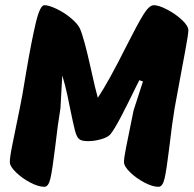

<svg xmlns="http://www.w3.org/2000/svg" viewBox="-20 -720 749 740"><path d="M18 -94Q17 -110 27.5 -161.5Q38 -213 41 -228Q45 -248 56 -301.5Q67 -355 74 -401L82 -448Q101 -560 117.5 -630Q134 -700 151 -700Q168 -700 197.5 -686Q227 -672 253 -650.5Q279 -629 288 -610Q304 -574 330 -456Q348 -374 357 -343Q400 -408 467 -542Q510 -627 532.5 -663.5Q555 -700 573 -700Q592 -700 624.5 -683Q657 -666 681.5 -643Q706 -620 706 -603Q706 -589 694 -524.5Q682 -460 679 -444L653 -303Q643 -244 632 -148Q622 -66 614.5 -33Q607 0 591 0Q568 0 536.5 -16.5Q505 -33 481.5 -56Q458 -79 458 -94Q457 -107 465.5 -149.5Q474 -192 485 -246Q494 -289 495 -295L531 -406L517 -411L507 -391Q468 -311 444.5 -266.5Q421 -222 406 -203Q396 -191 370 -183.5Q344 -176 319 -176Q293 -176 284 -185Q275 -193 268.5 -218.5Q262 -244 251 -298Q249 -309 240 -351.5Q231 -394 220 -429L213 -303Q203 -244 192 -148Q182 -66 174.5 -33Q167 0 151 0Q128 0 96.5 -16.5Q65 -33 41.5 -56Q18 -79 18 -94Z"/></svg>

Font: Mogra
Style: Regular
Weight: 400
Designer: Lipi Raval
Foundry: Lipi Raval
Version: Version 1.002;PS 1.002;hotconv 1.0.88;makeotf.lib2.5.647800;